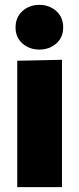

<svg xmlns="http://www.w3.org/2000/svg" viewBox="-20 -770 325 790"><path d="M142 -566Q101 -566 72.5 -591Q44 -616 44 -657Q44 -699 72.5 -724.5Q101 -750 142 -750Q183 -750 211.5 -724.5Q240 -699 240 -657Q240 -616 211.5 -591Q183 -566 142 -566ZM51 -520 235 -524V0H51Z"/></svg>

Font: Murecho ExtraBold
Style: Regular
Weight: 800
Designer: Neil Summerour
Foundry: Positype
Version: Version 1.010; ttfautohint (v1.8.3)